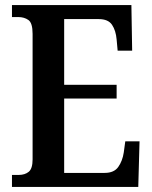

<svg xmlns="http://www.w3.org/2000/svg" viewBox="-20 -734 598 754"><path d="M27 0V-47H53Q78 -47 93 -59.5Q108 -72 108 -108V-601Q108 -644 91.5 -655.5Q75 -667 52 -667H27V-714H496L499 -535H442L438 -579Q435 -614 420 -636.5Q405 -659 368 -659H232V-401H438V-347H232V-55H391Q428 -55 444.5 -78.5Q461 -102 466 -135L472 -179H528L523 0Z"/></svg>

Font: Noto Serif Khmer Condensed SemiBold
Style: Regular
Weight: 600
Width: 3
Designer: Danh Hong and the Monotype Design Team
Foundry: Monotype Imaging Inc.
Version: Version 2.004; ttfautohint (v1.8.4.7-5d5b)